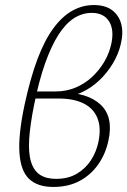

<svg xmlns="http://www.w3.org/2000/svg" viewBox="-20 -733 504 760"><path d="M191 7Q129 7 95.5 -24.5Q62 -56 57 -127.5Q52 -199 77 -317Q100 -424 128.5 -499.5Q157 -575 192 -622Q227 -669 267 -691Q307 -713 351 -713Q397 -713 424 -692.5Q451 -672 460 -637.5Q469 -603 458 -558Q449 -519 426.5 -481.5Q404 -444 372 -414Q340 -384 301.5 -366.5Q263 -349 220 -349L222 -367Q327 -367 378.5 -318.5Q430 -270 409 -176Q398 -124 369 -82.5Q340 -41 295.5 -17Q251 7 191 7ZM202 -25Q250 -25 284.5 -45.5Q319 -66 340.5 -99.5Q362 -133 370 -173Q381 -228 365.5 -266Q350 -304 311 -323.5Q272 -343 212 -343H113L119 -371H200Q243 -371 279.5 -386.5Q316 -402 344.5 -428.5Q373 -455 392.5 -488Q412 -521 420 -557Q433 -614 412 -648Q391 -682 343 -682Q306 -682 273 -661Q240 -640 211.5 -595.5Q183 -551 158.5 -482Q134 -413 115 -318Q99 -238 95.5 -182.5Q92 -127 103 -92Q114 -57 138.5 -41Q163 -25 202 -25Z"/></svg>

Font: Ysabeau ExtraLight
Style: Italic
Weight: 250
Italic angle: -12°
Version: Version 2.000;gftools[0.9.27.dev2+g8671c4b]